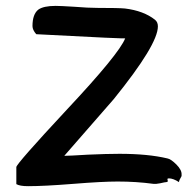

<svg xmlns="http://www.w3.org/2000/svg" viewBox="-20 -724 644 649"><path d="M593.8 -128.9Q585 -114.3 585 -108.4Q565.4 -121.1 550.8 -121.1Q545.9 -121.1 545.9 -118.2Q545.9 -117.2 546.9 -114.3Q546.9 -112.3 546.9 -111.3Q546.9 -108.4 542 -108.4Q538.1 -108.4 521.5 -104.5Q506.8 -101.6 499 -102.5Q440.4 -110.4 377.9 -110.4Q325.2 -110.4 227.5 -102.5Q129.9 -94.7 75.2 -94.7Q46.9 -94.7 35.2 -101.6Q35.2 -121.1 35.2 -159.2Q35.2 -169.9 205.1 -352.5Q382.8 -542 403.3 -594.7Q414.1 -591.8 102.5 -608.4Q89.8 -623 89.8 -635.7Q89.8 -675.8 109.4 -691.4Q127 -704.1 168 -704.1Q183.6 -704.1 230.5 -701.2Q278.3 -697.3 309.6 -697.3Q380.9 -697.3 402.3 -695.3Q465.8 -687.5 503.9 -657.2Q513.7 -649.4 513.7 -634.8Q513.7 -573.2 364.3 -388.7Q281.2 -293 197.3 -197.3Q213.9 -197.3 277.3 -201.2Q341.8 -204.1 383.8 -204.1Q480.5 -204.1 545.9 -188.5Q557.6 -186.5 576.2 -168Q594.7 -149.4 593.8 -133.8Q593.8 -131.8 593.8 -128.9Z"/></svg>

Font: Lazy Dog
Style: Regular
Weight: 400
Version: July 2001 - Freeware